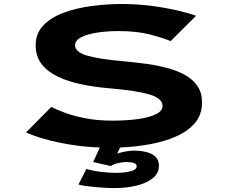

<svg xmlns="http://www.w3.org/2000/svg" viewBox="-20 -726 1140 958"><path d="M550.5 212.5Q534 212.5 508.5 211.2Q483 210 456 207.5Q429 205 406 201.8Q383 198.5 371.5 194.5L411 117Q441 126.5 483.8 131.5Q526.5 136.5 555 136.5Q602.5 136.5 632.2 128.5Q662 120.5 662 104Q662 92.5 648.2 87.5Q634.5 82.5 611.5 82.5Q592.5 82.5 569.2 87.8Q546 93 533 102.5L445 82.5L478 10Q398.5 7 327.2 -5Q256 -17 200.2 -33Q144.5 -49 110 -65.5L236.5 -193Q261 -179 304.8 -163Q348.5 -147 408 -135.5Q467.5 -124 540 -124Q612 -124 668.8 -132Q725.5 -140 758.2 -156.2Q791 -172.5 791 -197.5Q791 -235 726.2 -254.5Q661.5 -274 525 -285.5Q453.5 -291.5 387.5 -305Q321.5 -318.5 269.8 -343Q218 -367.5 188 -406Q158 -444.5 158 -500.5Q158 -559 195.8 -598.8Q233.5 -638.5 296.2 -662Q359 -685.5 435.5 -695.8Q512 -706 589 -706Q664 -706 735.2 -696.8Q806.5 -687.5 865 -673.8Q923.5 -660 958.5 -647.5L831.5 -521Q793.5 -537 728 -554Q662.5 -571 571 -571Q513.5 -571 464.2 -563.2Q415 -555.5 384.8 -540Q354.5 -524.5 354.5 -500.5Q354.5 -467 412.2 -449.2Q470 -431.5 589 -421Q643.5 -416 700 -408.8Q756.5 -401.5 808 -388.5Q859.5 -375.5 900.2 -353.5Q941 -331.5 964.5 -297.8Q988 -264 988 -215Q988 -154 952.8 -112.5Q917.5 -71 858.2 -45Q799 -19 726.5 -6Q654 7 579.5 10L564.5 40.5Q584.5 33.5 607.8 29.5Q631 25.5 649 25.5Q704.5 25.5 738.8 43.5Q773 61.5 773 101.5Q773 138 742.8 162.8Q712.5 187.5 662 200Q611.5 212.5 550.5 212.5Z"/></svg>

Font: Trispace Expanded
Style: Bold
Weight: 700
Width: 7
Designer: Tyler Finck
Foundry: Etcetera Type Company
Version: Version 1.210; ttfautohint (v1.8.3)